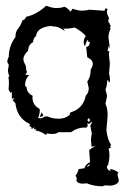

<svg xmlns="http://www.w3.org/2000/svg" viewBox="-20 -465 484 681"><path d="M345.2 195.8Q312.5 195.8 287.6 185.1L274.4 186.5Q255.4 186.5 250.5 174.8L252.4 170.9Q252.4 164.1 248 158.2Q256.3 147 258.8 134.8L279.3 131.8Q284.2 117.2 299.3 109.9L296.4 68.4Q302.7 60.5 318.8 53.7L304.7 55.2L302.7 33.2Q302.7 20.5 305.7 9.3L300.3 -19.5L306.2 -30.3L303.7 -33.7Q300.3 -25.9 294.9 -25.9L289.6 -28.3L291.5 -16.1L289.6 -16.6Q286.1 -16.6 286.1 -11.2L279.8 -12.7Q254.4 -12.7 231.9 3.9H187Q180.7 10.3 164.6 10.3L145 8.3L144 14.2Q131.8 5.4 123.3 2.4Q114.7 -0.5 104 -3.4L109.9 -7.3L101.1 -6.8V-14.2Q97.2 -8.8 93.8 -8.8L88.4 -10.7L93.3 -13.7L83.5 -18.1Q86.4 -20 86.4 -22Q86.4 -23.9 83.5 -26.4Q41 -46.4 34.7 -98.6L23.9 -110.8L31.7 -113.8Q30.3 -116.2 27.3 -116.2Q25.4 -116.2 22 -114.7V-139.6L17.1 -135.3L10.3 -147.9L11.7 -167Q11.7 -185.1 9.8 -190.4L13.2 -195.3Q8.3 -204.6 8.3 -216.8L11.2 -234.9L5.9 -245.1Q5.9 -253.9 11.2 -263.7Q11.2 -301.8 34.7 -333.5Q34.7 -351.6 43 -361.8Q54.2 -376 59.6 -392.6Q69.3 -395 72.3 -405.3Q109.4 -413.1 144 -444.8Q165 -436.5 178.7 -436.5Q198.2 -436.5 208.5 -441.4Q221.7 -435.1 230 -423.3L237.3 -434.1Q257.8 -427.2 269.5 -427.2Q286.6 -427.2 294.9 -430.7L351.1 -426.8Q351.6 -433.1 356.4 -436L361.8 -431.6L358.9 -427.2Q358.9 -416 362.5 -410.2Q366.2 -404.3 366.2 -399.9Q366.2 -396.5 365 -395.3Q363.8 -394 363.8 -393.1Q363.8 -391.6 365.7 -389.6Q364.7 -388.2 364.7 -386.7Q364.7 -383.8 369.1 -382.3Q369.1 -375 374.5 -373.5Q370.6 -371.6 370.6 -367.7Q370.6 -365.2 372.1 -362.3Q365.2 -349.6 364.7 -331.5L370.1 -292L365.7 -303.2L361.3 -283.2L367.7 -284.2L366.2 -272.9L369.6 -239.3L366.7 -202.6Q370.1 -195.3 370.1 -181.6Q370.1 -172.9 367.2 -172.9Q364.7 -172.9 363.8 -180.7Q359.9 -180.7 359.9 -175.3Q359.9 -161.6 354 -147Q359.4 -130.9 359.4 -123L354 -96.7Q361.8 -81.5 361.8 -55.7L357.4 -3.4Q361.8 32.2 374 48.8L370.1 54.2L374 57.6L364.7 63Q368.2 69.3 368.2 85Q368.2 102.5 362.8 121.6Q358.9 122.6 358.9 126Q358.9 137.2 372.1 142.1L370.1 134.8Q383.8 134.8 400.9 147.5Q397 148.9 397 156.2L401.4 173.3Q401.4 180.7 396 185.1Q385.3 193.4 369.6 193.4Q365.2 193.4 361.6 192.9Q357.9 192.4 355.5 192.4Q347.7 192.4 345.2 195.8ZM188.5 -43.9Q210.9 -43.9 226.6 -57.1L230 -66.4Q274.9 -79.1 284.2 -125.5Q294.9 -136.2 294.9 -152.3L289.6 -175.8Q301.8 -192.4 301.8 -218.8Q309.1 -229.5 309.1 -238.3Q309.1 -252.9 289.6 -261.7L285.6 -297.9Q298.3 -301.3 298.3 -313Q298.3 -317.4 294.9 -317.4L291.5 -316.9L292 -323.7Q287.6 -323.7 281.2 -300.3Q276.9 -308.1 276.9 -316.4Q276.9 -327.1 284.2 -337.4Q272 -352.5 244.6 -367.7Q231.9 -363.3 205.1 -363.3L210 -354.5Q188.5 -371.6 168.5 -371.6Q164.1 -371.6 160.2 -373Q111.3 -368.2 107.9 -337.4Q98.1 -329.6 97.2 -315.4Q80.6 -306.6 79.6 -285.2Q63 -269 63 -255.9Q63 -247.6 67.6 -239.3Q72.3 -231 72.3 -227.1Q72.3 -215.8 75.7 -210L70.3 -199.2H84Q68.8 -184.6 68.8 -161.1L74.2 -155.8Q75.2 -135.3 95.7 -125.5L95.2 -118.7Q95.2 -92.3 120.6 -78.6L121.1 -73.2Q121.1 -61 115.2 -46.4L122.1 -45.4Q130.9 -45.4 138.7 -51.8H149.4Q165.5 -43.9 188.5 -43.9ZM120.6 -50.3 127.9 -66.4 133.3 -57.1Q133.3 -51.3 120.6 -50.3ZM295.4 -32.7Q298.8 -35.2 298.8 -39.1L296.4 -46.4L291 -42L290.5 -36.6ZM289.6 126Q294.4 126 300.3 118.7L293.9 119.6L287.6 126Z"/></svg>

Font: Truetypewriter PolyglOTT
Style: Regular
Weight: 400
Designer: Sergey Beatoff a.k.a. Sam_T
Version: Version 3.76